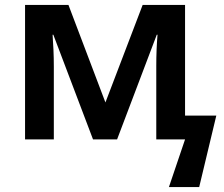

<svg xmlns="http://www.w3.org/2000/svg" viewBox="-20 -562 902 774"><path d="M852 -96 783 192H661L726 0H610V-296Q610 -363 615 -422H612L452 0H355L195 -422H192Q194 -393 195.5 -361Q197 -329 197 -292V0H81V-542H256L405 -149L555 -542H726V-96Z"/></svg>

Font: Noto Sans SemiBold
Style: Regular
Weight: 600
Designer: Monotype Design Team
Foundry: Monotype Imaging Inc.
Version: Version 2.007